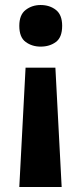

<svg xmlns="http://www.w3.org/2000/svg" viewBox="-20 -566 326 766"><path d="M228 -463Q228 -417 203 -398.5Q178 -380 142 -380Q108 -380 82.5 -398.5Q57 -417 57 -463Q57 -507 82.5 -526.5Q108 -546 142 -546Q178 -546 203 -526.5Q228 -507 228 -463ZM82 -296H201L226 180H57Z"/></svg>

Font: Noto Sans Tamil
Style: Bold
Weight: 700
Designer: Jelle Bosma - Monotype Design Team
Foundry: Monotype Imaging Inc.
Version: Version 2.004; ttfautohint (v1.8.4.7-5d5b)